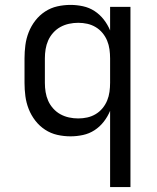

<svg xmlns="http://www.w3.org/2000/svg" viewBox="-20 -548 640 783"><path d="M429 215V-96Q419 -72 403 -51.5Q387 -31 365.5 -17Q344 -3 318.5 2.5Q293 8 268 8Q240 8 213.5 2Q187 -4 164 -19Q141 -34 124 -56Q107 -78 97 -103.5Q87 -129 83.5 -156Q80 -183 80 -210V-310Q80 -337 83.5 -364Q87 -391 97 -416.5Q107 -442 124 -464Q141 -486 164 -501Q187 -516 213.5 -522Q240 -528 268 -528Q293 -528 318.5 -522.5Q344 -517 365.5 -503Q387 -489 403 -468.5Q419 -448 429 -424V-520H512V215ZM299 -65Q318 -65 336 -69Q354 -73 370 -82.5Q386 -92 398 -106.5Q410 -121 417 -138Q424 -155 426.5 -173.5Q429 -192 429 -210V-310Q429 -328 426.5 -346.5Q424 -365 417 -382Q410 -399 398 -413.5Q386 -428 370 -437.5Q354 -447 336 -451Q318 -455 299 -455Q280 -455 261.5 -451Q243 -447 226.5 -438Q210 -429 197 -414.5Q184 -400 176.5 -383Q169 -366 166 -347.5Q163 -329 163 -310V-210Q163 -191 166 -172.5Q169 -154 176.5 -137Q184 -120 197 -105.5Q210 -91 226.5 -82Q243 -73 261.5 -69Q280 -65 299 -65Z"/></svg>

Font: Zed Mono Extended
Style: Regular
Weight: 400
Width: 7
Monospace: yes
Designer: Belleve Invis
Foundry: Belleve Invis
Version: Version 1.0.0; ttfautohint (v1.8.4)